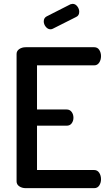

<svg xmlns="http://www.w3.org/2000/svg" viewBox="-20 -976 563 996"><path d="M66 -35V-696Q66 -712 80 -721.5Q94 -731 113 -731H469Q486 -731 495 -717Q504 -703 504 -685Q504 -665 494.5 -651Q485 -637 469 -637H172V-408H326Q342 -408 351.5 -395.5Q361 -383 361 -365Q361 -349 352 -336.5Q343 -324 326 -324H172V-94H469Q485 -94 494.5 -80Q504 -66 504 -46Q504 -28 495 -14Q486 0 469 0H113Q94 0 80 -9.5Q66 -19 66 -35ZM207 -865Q207 -883 222 -891L346 -954Q354 -956 357 -956Q371 -956 381 -943Q391 -930 391 -915Q391 -895 375 -888L254 -827Q248 -824 242 -824Q228 -824 217.5 -837Q207 -850 207 -865Z"/></svg>

Font: TerminalDosisSemiBold
Style: Bold
Weight: 600
Designer: EdgarTolentino, PabloImpallari, IginoMarini
Foundry: EdgarTolentino, PabloImpallari, IginoMarini
Version: Version 1.006